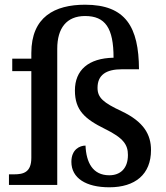

<svg xmlns="http://www.w3.org/2000/svg" viewBox="-20 -785 703 815"><path d="M444 10C554 10 621 -45 621 -148C621 -213 591 -268 496 -313C419 -349 394 -370 394 -412C394 -466 429 -491 498 -491H570C569 -670 514 -765 341 -765C212 -765 113 -713 113 -560V-536H32V-483H113V-115C113 -54 80 -45 40 -45H18V0H223V-578C223 -666 263 -717 341 -717C427 -717 462 -666 462 -540C355 -538 298 -487 298 -401C298 -317 340 -280 425 -238C505 -199 523 -170 523 -127C523 -69 490 -41 444 -41C373 -41 346 -96 343 -167C319 -167 283 -151 283 -98C283 -29 345 10 444 10Z"/></svg>

Font: Noto Serif Telugu Medium
Style: Regular
Weight: 500
Designer: Jelle Bosma - Monotype Design Team
Foundry: Monotype Imaging Inc.
Version: Version 2.005